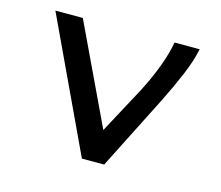

<svg xmlns="http://www.w3.org/2000/svg" viewBox="-74 -554 748 649"><g transform="rotate(15 300.0 -230.0)"><path d="M261 0 45 -460H141L306 -112L392 -272Q448 -380 462 -460H550Q541 -417 520 -367Q499 -317 471 -261L339 0Z"/></g></svg>

Font: Inconsolata Expanded Medium
Style: Regular
Weight: 500
Width: 7
Monospace: yes
Designer: Raph Levien, Cyreal, Brenton Simpson
Foundry: Raph Levien, Cyreal, Google
Version: Version 3.001; ttfautohint (v1.8.2.53-6de2)